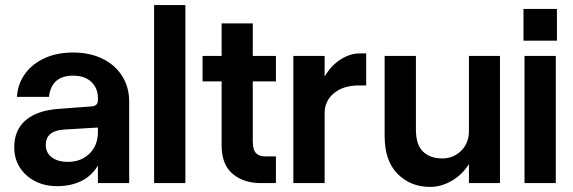

<svg xmlns="http://www.w3.org/2000/svg" viewBox="-20 -720 2253 755"><path d="M488 -320V0H365V-69Q341 -28.5 299.8 -8.2Q258.5 12 204.5 12Q155.5 12 117.5 -7.8Q79.5 -27.5 57.8 -61.8Q36 -96 36 -140.5Q36 -209 81.2 -247.5Q126.5 -286 212 -292L338.5 -301.5Q365 -303 365 -325V-334.5Q365 -373.5 339 -398Q313 -422.5 268 -422.5Q182 -422.5 172.5 -339H46.5Q50 -391 78.8 -430.2Q107.5 -469.5 156 -491.5Q204.5 -513.5 267 -513.5Q333 -513.5 382.8 -489.2Q432.5 -465 460.2 -421.2Q488 -377.5 488 -320ZM160 -150Q160 -119.5 183.5 -101.5Q207 -83.5 246.5 -83.5Q299 -83.5 332 -116Q365 -148.5 365 -200.5V-218.5L231.5 -210.5Q160 -206 160 -150Z M586 -700H709V0H586Z M1065 -105V0H1005Q938.5 0 895 -36.2Q851.5 -72.5 851.5 -148.5V-400H776.5V-500H851.5V-628H974V-500H1065V-400H974V-165.5Q974 -130.5 986.8 -117.8Q999.5 -105 1021.5 -105Z M1133.5 -500H1256.5V-419Q1282 -462.5 1319.2 -486.2Q1356.5 -510 1395 -510H1420V-384H1391Q1330 -384 1293.2 -353.5Q1256.5 -323 1256.5 -275V0H1133.5Z M1615.5 -210Q1615.5 -150.5 1643.5 -123.8Q1671.5 -97 1718.5 -97Q1763 -97 1793.5 -127.2Q1824 -157.5 1824 -204.5V-500H1946V0H1824V-75Q1797 -32 1755.5 -8.5Q1714 15 1672 15Q1594 15 1543.2 -36.5Q1492.5 -88 1492.5 -185V-500H1615.5Z M2038.5 -685H2170V-560H2038.5ZM2042.5 -500H2165.5V0H2042.5Z"/></svg>

Font: Overused Grotesk SemiBold
Style: Regular
Weight: 610
Version: Version 0.004